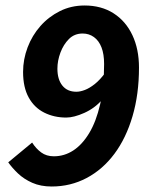

<svg xmlns="http://www.w3.org/2000/svg" viewBox="-20 -667 549 699"><path d="M168 12Q128 12 97.5 -1.5Q67 -15 45.5 -35.5Q24 -56 10 -76L97 -148Q111 -126 130 -112Q149 -98 176 -98Q214 -98 246.5 -119Q279 -140 304.5 -182Q330 -224 344.5 -287Q359 -350 359 -434Q359 -470 349.5 -494.5Q340 -519 322 -532Q304 -545 281 -545Q251 -545 231 -525Q211 -505 200 -475.5Q189 -446 189 -417Q189 -378 207 -355.5Q225 -333 258 -333Q272 -333 289 -339.5Q306 -346 325 -361Q344 -376 364 -403L352 -304Q325 -273 287 -256Q249 -239 221 -239Q177 -239 141 -257Q105 -275 84.5 -312Q64 -349 64 -405Q64 -451 80.5 -494.5Q97 -538 127 -572Q157 -606 198 -626.5Q239 -647 288 -647Q349 -647 393.5 -618.5Q438 -590 462 -539Q486 -488 486 -421Q486 -324 462.5 -244Q439 -164 396.5 -107Q354 -50 295.5 -19Q237 12 168 12Z"/></svg>

Font: Source Sans 3
Style: Bold Italic
Weight: 700
Italic angle: -11°
Designer: Paul D. Hunt
Foundry: Adobe
Version: Version 3.052;hotconv 1.1.0;makeotfexe 2.6.0